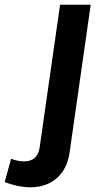

<svg xmlns="http://www.w3.org/2000/svg" viewBox="-150 -565 421 815"><path d="M-103 109 -130 208C-90 223 -54 230 -21 230C71 230 132 174 145 85L235 -545H105L18 63C12 101 -11 120 -48 120C-64 120 -82 117 -103 109Z"/></svg>

Font: Ronzino Bold
Style: Italic
Weight: 700
Italic angle: -8°
Designer: Nunzio Mazzaferro
Foundry: Collletttivo
Version: Version 1.000;Glyphs 3.3 (3337)